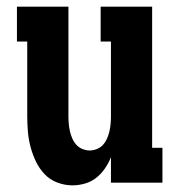

<svg xmlns="http://www.w3.org/2000/svg" viewBox="-20 -550 540 578"><path d="M198 8Q175 8 152.5 -0.5Q130 -9 114 -26Q98 -43 88 -64Q78 -85 72 -107.5Q66 -130 64 -153.5Q62 -177 62 -200V-425H31V-530H186V-200Q186 -189 187 -177.5Q188 -166 190.5 -155Q193 -144 197.5 -133.5Q202 -123 209.5 -114.5Q217 -106 228 -101.5Q239 -97 250 -97Q261 -97 272 -101.5Q283 -106 290.5 -114.5Q298 -123 302.5 -133.5Q307 -144 309.5 -155Q312 -166 313 -177.5Q314 -189 314 -200V-425H283V-530H438V-105H469V0H314V-77Q307 -59 296 -43Q285 -27 270 -15Q255 -3 236 2.5Q217 8 198 8Z"/></svg>

Font: Iosevka Slab Extrabold
Style: Regular
Weight: 800
Monospace: yes
Designer: Belleve Invis
Foundry: Belleve Invis
Version: Version 11.1.1; ttfautohint (v1.8.3)